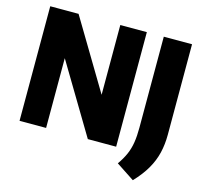

<svg xmlns="http://www.w3.org/2000/svg" viewBox="-125 -882 1276 1198"><g transform="rotate(15 512.5 -282.5)"><path d="M54.5 0V-740H237.5L536 -241H507V-740H678.5V0H495.5L197 -499H226V0ZM833 175 715.5 97.5Q743 58.5 759 21.8Q775 -15 781.5 -56.5Q788 -98 788 -151V-740H970.5V-156Q970.5 -93.5 957.5 -38.5Q944.5 16.5 914.2 69Q884 121.5 833 175Z"/></g></svg>

Font: Encode Sans SC SemiCondensed ExtraBold
Style: Regular
Weight: 800
Width: 4
Designer: Multiple Designers
Foundry: Impallari Type
Version: Version 3.002